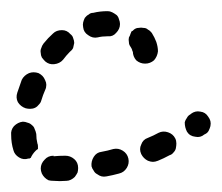

<svg xmlns="http://www.w3.org/2000/svg" viewBox="-27 -299 398 344"><path d="M100 23Q104 21 107 18Q110 14 112 10Q113 6 113 2Q113 -8 106 -14Q99 -20 90 -20Q79 -20 69 -19V-20Q59 -20 53 -13Q46 -6 46 3Q46 7 48 12Q50 16 53 19Q56 22 60 24Q64 25 69 25Q80 26 92 25Q96 25 100 23ZM203 -15Q201 -24 193 -29Q185 -34 176 -32Q166 -29 155 -27Q146 -26 141 -18Q136 -10 137 -1Q138 3 141 7Q143 11 147 13Q151 16 155 17Q159 18 164 17Q175 15 186 12Q195 10 200 2Q205 -6 203 -15ZM288 -33Q289 -38 289 -42Q289 -47 287 -51Q283 -59 274 -62Q265 -65 257 -61Q248 -56 238 -52Q229 -49 226 -40Q222 -32 226 -23Q228 -19 231 -16Q234 -13 238 -11Q243 -9 247 -9Q251 -9 256 -11Q266 -15 277 -21Q281 -22 284 -26Q287 -29 288 -33ZM-3 -30Q-7 -43 -7 -57Q-8 -66 -2 -73Q5 -80 14 -81Q18 -81 23 -79Q27 -78 30 -75Q34 -72 35 -68Q37 -64 38 -59Q38 -50 40 -42Q41 -40 41 -37Q41 -35 41 -32Q39 -31 37 -29Q31 -23 28 -16Q27 -16 26 -15Q25 -15 24 -15Q15 -12 7 -17Q-1 -22 -3 -30ZM350 -73Q351 -78 350 -82Q349 -86 346 -90Q341 -98 332 -99Q323 -101 315 -95L314 -94Q310 -92 308 -88Q305 -84 304 -80Q304 -75 305 -71Q306 -67 308 -63Q313 -55 323 -54Q332 -52 339 -58L341 -59Q345 -61 347 -65Q349 -69 350 -73ZM19 -105Q23 -104 27 -104Q32 -104 36 -106Q40 -108 43 -112Q46 -115 47 -119Q50 -129 54 -138Q56 -142 56 -147Q56 -151 54 -155Q52 -160 49 -163Q46 -166 42 -168Q33 -171 25 -168Q16 -164 12 -156Q8 -145 4 -133Q1 -124 5 -116Q10 -108 19 -105ZM46 -204Q46 -200 48 -196Q51 -192 54 -189Q61 -183 70 -184Q80 -185 86 -192Q92 -200 98 -206Q102 -209 104 -213Q105 -218 106 -222Q106 -226 104 -231Q103 -235 99 -238Q93 -245 84 -245Q74 -245 68 -239Q59 -231 51 -221Q48 -217 47 -213Q45 -209 46 -204ZM238 -246Q235 -249 230 -249Q226 -250 221 -249Q217 -249 213 -246Q212 -245 211 -244Q209 -243 208 -242Q208 -240 207 -239Q206 -235 204 -232Q203 -228 204 -223Q204 -219 207 -215Q209 -212 210 -209Q210 -208 210 -207Q210 -207 211 -207Q211 -198 217 -191Q224 -185 233 -185Q242 -185 249 -191Q255 -198 256 -207Q256 -215 253 -224Q250 -232 245 -240Q242 -244 238 -246ZM125 -267Q123 -263 122 -259Q121 -255 122 -250Q123 -241 131 -236Q139 -230 148 -232Q156 -234 166 -234Q175 -233 181 -240Q188 -247 188 -256Q188 -260 186 -265Q185 -269 182 -272Q178 -275 174 -277Q170 -279 166 -279Q152 -279 140 -276Q135 -276 132 -273Q128 -271 125 -267Z"/></svg>

Font: FRB American Cursive Guidelines Dashed Extrabold
Style: Bold Italic
Weight: 800
Italic angle: -25°
Version: Version 2.0;Modular Font Editor K font №1